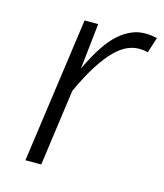

<svg xmlns="http://www.w3.org/2000/svg" viewBox="-87 -601 572 668"><g transform="rotate(15 199.0 -267.0)"><path d="M170 -358Q216 -456 261 -495Q306 -534 354 -534Q368 -534 378.5 -532.5Q389 -531 398 -529L380 -473Q373 -475 364.5 -476Q356 -477 348 -477Q327 -477 305.5 -467.5Q284 -458 261 -435Q238 -412 213 -373Q188 -334 161 -275L123 0H66L139 -523H188Z"/></g></svg>

Font: Glekhifnjqigglhiwekvrgaqftz
Style: Regular
Weight: 300
Italic angle: -8°
Designer: Carrois Corporate & Edenspiekermann
Foundry: Carrois Corporate GbR & Edenspiekermann AG
Version: Version 2.001